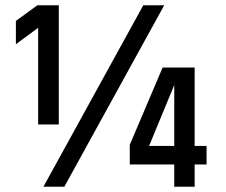

<svg xmlns="http://www.w3.org/2000/svg" viewBox="-20 -705 853 725"><path d="M521 -685H600L223 0H144ZM638 -154V-384L543 -154ZM715 -450V-154H760V-84H715V0H638V-84H470V-158L594 -450ZM202 -685V-235H124V-600L40 -538V-626L121 -685Z"/></svg>

Font: Khand SemiBold
Style: Regular
Weight: 600
Designer: Devanagari: Sanchit Sawaria, Jyotish Sonowal; Latin: Satya Rajpurohit
Foundry: Indian Type Foundry
Version: Version 1.101;PS 1.0;hotconv 1.0.78;makeotf.lib2.5.61930; tt